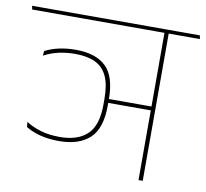

<svg xmlns="http://www.w3.org/2000/svg" viewBox="-88 -705 842 784"><g transform="rotate(10 333.0 -313.0)"><path d="M-13.5 -610.5H681.5L678.5 -625.5H-16.5ZM64 -452 62 -432.5Q92 -448.5 124 -455.5Q156 -462.5 191.5 -462.5Q241 -462.5 274 -447.2Q307 -432 323.8 -396.8Q340.5 -361.5 340.5 -302.5V-279Q340.5 -192 301 -154.8Q261.5 -117.5 187 -117.5Q142.5 -117.5 107.5 -128Q72.5 -138.5 47 -155.5L49 -134.5Q72 -119.5 107 -110Q142 -100.5 187 -100.5Q269.5 -100.5 314 -141.5Q358.5 -182.5 358.5 -278V-304Q358.5 -398.5 316.2 -439Q274 -479.5 191.5 -479.5Q153.5 -479.5 121.8 -472.5Q90 -465.5 64 -452ZM350.5 -305V-289H542.5V-305ZM552.5 -615H535V0H552.5ZM466 -610.5H682L679 -625.5H463Z"/></g></svg>

Font: Anek Devanagari Thin
Style: Regular
Weight: 250
Designer: Kailash Malviya (Devanagari) & Yesha Goshar (Latin)
Foundry: Ek Type
Version: Version 1.003